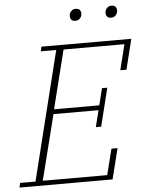

<svg xmlns="http://www.w3.org/2000/svg" viewBox="-66 -920 744 968"><g transform="rotate(-5 306.5 -436.5)"><path d="M-2 -23H76L238 -675H160L165 -698H620L582 -545H551L583 -674H275L201 -378H430L451 -463H478L430 -270H403L424 -354H196L113 -24H439L472 -155H503L464 0H-7ZM347 -813Q333 -813 327 -820.5Q321 -828 321 -838Q321 -842 321.5 -845.5Q322 -849 324 -854Q328 -862 335 -867.5Q342 -873 354 -873Q368 -873 374 -865.5Q380 -858 380 -848Q380 -844 379.5 -840.5Q379 -837 377 -832Q373 -824 366 -818.5Q359 -813 347 -813ZM528 -813Q514 -813 508 -820.5Q502 -828 502 -838Q502 -842 502.5 -845.5Q503 -849 505 -854Q509 -862 516 -867.5Q523 -873 535 -873Q549 -873 555 -865.5Q561 -858 561 -848Q561 -844 560.5 -840.5Q560 -837 558 -832Q554 -824 547 -818.5Q540 -813 528 -813Z"/></g></svg>

Font: IBM Plex Serif ExtraLight
Style: Italic
Weight: 200
Italic angle: -14°
Designer: Mike Abbink, Paul van der Laan, Pieter van Rosmalen
Foundry: Bold Monday
Version: Version 2.5